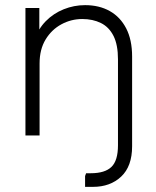

<svg xmlns="http://www.w3.org/2000/svg" viewBox="-20 -527 608 747"><path d="M311 200V158L315 147H333Q388 147 413.5 122.5Q439 98 439 38V-296Q439 -353 421.5 -387.5Q404 -422 372.5 -437.5Q341 -453 300 -453Q257 -453 219 -432.5Q181 -412 157.5 -373.5Q134 -335 134 -280V0H79V-496H133V-361L114 -370Q128 -414 158 -444.5Q188 -475 228 -491Q268 -507 311 -507Q366 -507 407 -484Q448 -461 471 -416.5Q494 -372 494 -307V42Q494 120 451.5 160Q409 200 342 200Z"/></svg>

Font: Fustat Light
Style: Regular
Weight: 300
Designer: Mohamed Gaber, Khaled Hosny, Laura Garcia Mut
Foundry: Kief Type Foundry, Alif Type Foundry, Hard Type Foundry
Version: Version 1.007